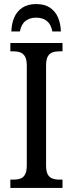

<svg xmlns="http://www.w3.org/2000/svg" viewBox="-20 -926 358 946"><path d="M31 0V-41H48Q66 -41 80.5 -46Q95 -51 103.5 -66.5Q112 -82 112 -111V-601Q112 -632 103.5 -647Q95 -662 80.5 -667.5Q66 -673 48 -673H31V-714H288V-673H270Q252 -673 237.5 -667.5Q223 -662 215 -647Q207 -632 207 -601V-112Q207 -82 215 -67Q223 -52 238 -46.5Q253 -41 270 -41H288V0ZM36 -771Q37 -809 50 -839.5Q63 -870 90 -888Q117 -906 158 -906Q200 -906 226.5 -888Q253 -870 266 -839.5Q279 -809 280 -771H238Q231 -807 210.5 -823Q190 -839 158 -839Q127 -839 106 -823Q85 -807 78 -771Z"/></svg>

Font: Noto Serif Condensed
Style: Regular
Weight: 400
Width: 3
Designer: Monotype Design Team
Foundry: Monotype Imaging Inc.
Version: Version 2.015